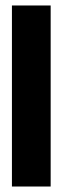

<svg xmlns="http://www.w3.org/2000/svg" viewBox="-20 -680 228 700"><path d="M23.5 -660H164.7V0H23.5Z"/></svg>

Font: Bricolage Grotesque 96pt Condensed ExBd
Style: Regular
Weight: 800
Width: 3
Designer: Mathieu Triay
Foundry: Atelier Triay
Version: Version 1.001;Glyphs 3.2 (3207)